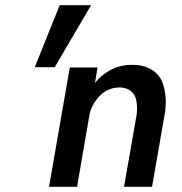

<svg xmlns="http://www.w3.org/2000/svg" viewBox="-20 -720 700 740"><path d="M210 -700 114 -461H191L331 -700ZM356 -460H249L169 0H277L326 -284C331 -301 338 -317 349 -332C370 -363 402 -383 440 -383C441 -383 443 -383 444 -383C504 -379 508 -331 508 -303C508 -296 508 -288 507 -280L458 0H566L617 -293C618 -305 619 -317 619 -328C619 -348 616 -369 610 -391C598 -435 558 -470 492 -470C491 -470 489 -470 488 -470C452 -470 421 -461 394 -443C375 -431 359 -417 346 -400Z"/></svg>

Font: Jost Medium
Style: Italic
Weight: 500
Italic angle: -5°
Version: Version 3.710